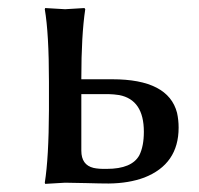

<svg xmlns="http://www.w3.org/2000/svg" viewBox="-20 -452 493 475"><path d="M335.9 -126Q335.9 -205.1 274.9 -216.8Q262.2 -218.8 248 -219.2H181.2V-79.1Q181.2 -43.9 211.4 -36.6Q224.6 -33.7 244.1 -34.2Q306.2 -34.2 324.7 -67.9Q335.9 -90.3 335.9 -126ZM181.2 -258.8V-255.9H257.8Q396.5 -255.9 418 -172.9Q421.9 -155.3 421.9 -136.2Q421.9 -45.9 336.9 -12.7Q298.8 1.5 249 2Q228 2 194.8 1Q161.1 0 141.1 0L91.8 2.9L90.8 0Q100.6 -61 101.1 -179.2V-250Q101.1 -369.1 90.8 -429.2L91.8 -432.1Q93.8 -432.1 141.1 -429.2L189 -432.1L190.9 -429.2Q181.2 -364.3 181.2 -258.8Z"/></svg>

Font: Linux Biolinum O
Style: Regular
Weight: 400
Designer: Philipp H. Poll
Foundry: Philipp H. Poll
Version: Version 1.0.4